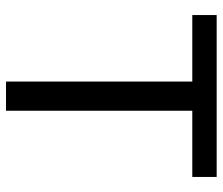

<svg xmlns="http://www.w3.org/2000/svg" viewBox="-71 -669 740 638"><g transform="rotate(90 299.0 -350.0)"><path d="M251 0V-619H30V-700H568V-619H348V0Z"/></g></svg>

Font: Envelope Sans Variable
Style: Regular
Weight: 500
Designer: Andreas Rasmussen / Norman Anderson
Foundry: mail.de GmbH
Version: Version 1.150